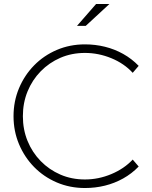

<svg xmlns="http://www.w3.org/2000/svg" viewBox="-20 -934 764 965"><path d="M407 11Q331 11 265.5 -17Q200 -45 151.5 -94.5Q103 -144 75.5 -209.5Q48 -275 48 -350Q48 -425 75.5 -490.5Q103 -556 151.5 -605.5Q200 -655 265.5 -683Q331 -711 407 -711Q459 -711 507.5 -699Q556 -687 599 -663Q642 -639 677 -603L647 -568Q604 -615 539.5 -641.5Q475 -668 407 -668Q340 -668 283.5 -643.5Q227 -619 184.5 -575.5Q142 -532 118.5 -474.5Q95 -417 95 -350Q95 -283 118.5 -225.5Q142 -168 184.5 -124.5Q227 -81 283.5 -56.5Q340 -32 407 -32Q475 -32 539.5 -59Q604 -86 647 -132L677 -97Q642 -61 599 -37Q556 -13 507.5 -1Q459 11 407 11ZM367 -804 463 -914H530L411 -804Z"/></svg>

Font: Red Hat Display VF
Style: Regular
Weight: 300
Designer: Pentagram, MCKL
Foundry: Pentagram, MCKL
Version: Version 1.023